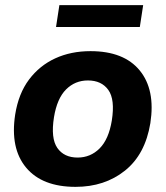

<svg xmlns="http://www.w3.org/2000/svg" viewBox="-20 -716 644 747"><path d="M274 11Q144 11 81.5 -64Q19 -139 39 -270Q52 -352 93 -406.5Q134 -461 195 -489Q256 -517 332 -517Q462 -517 523.5 -442Q585 -367 565 -237Q545 -115 466 -52Q387 11 274 11ZM282 -103Q332 -103 367.5 -138.5Q403 -174 415 -247Q428 -329 401.5 -366Q375 -403 322 -403Q272 -403 237 -368Q202 -333 190 -260Q177 -178 203 -140.5Q229 -103 282 -103ZM198 -611 211 -696H537L524 -611Z"/></svg>

Font: Mulish ExtraBold
Style: Italic
Weight: 800
Italic angle: -9°
Designer: Vernon Adams
Foundry: Vernon Adams
Version: Version 3.603; ttfautohint (v1.8.3)